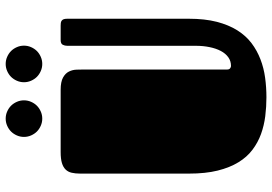

<svg xmlns="http://www.w3.org/2000/svg" viewBox="-160 -774 953 672"><g transform="rotate(-90 316.0 -437.5)"><path d="M586.9 -252.4Q586.9 -196.8 576.2 -155Q565.4 -113.3 546.4 -83Q527.3 -52.7 501.5 -33.2Q475.6 -13.7 445.1 -2Q414.6 9.8 380.6 14.4Q346.7 19 312 19Q278.8 19 245.8 14.9Q212.9 10.7 183.3 0Q153.8 -10.7 128.4 -29.8Q103 -48.8 84.5 -79.1Q65.9 -109.4 55.4 -151.9Q44.9 -194.3 44.9 -252.4V-632.8Q44.9 -649.9 47.9 -662.6Q50.8 -675.3 59.1 -683.8Q67.4 -692.4 82 -696.8Q96.7 -701.2 120.1 -701.2H337.9Q366.2 -701.2 381.1 -692.9Q396 -684.6 402.1 -672.1Q408.2 -659.7 408.7 -645.8Q409.2 -631.8 409.2 -620.1V-118.7Q409.2 -111.3 413.3 -108.2Q417.5 -105 421.4 -105Q439 -105 452.1 -114.5Q465.3 -124 474.1 -140.6Q482.9 -157.2 487.5 -179.7Q492.2 -202.1 492.2 -228V-678.2Q492.2 -686.5 495.8 -693.8Q499.5 -701.2 512.2 -701.2H563Q567.4 -701.2 571.8 -700.7Q576.2 -700.2 579.6 -698Q583 -695.8 585 -691.2Q586.9 -686.5 586.9 -678.2ZM173.3 -829.6Q173.3 -842.8 178.5 -854.5Q183.6 -866.2 192.1 -874.8Q200.7 -883.3 212.4 -888.4Q224.1 -893.6 237.3 -893.6Q250.5 -893.6 262.2 -888.4Q273.9 -883.3 282.5 -874.8Q291 -866.2 296.1 -854.5Q301.3 -842.8 301.3 -829.6Q301.3 -816.4 296.1 -804.7Q291 -793 282.5 -784.4Q273.9 -775.9 262.2 -770.8Q250.5 -765.6 237.3 -765.6Q224.1 -765.6 212.4 -770.8Q200.7 -775.9 192.1 -784.4Q183.6 -793 178.5 -804.7Q173.3 -816.4 173.3 -829.6ZM364.7 -829.6Q364.7 -842.8 369.9 -854.5Q375 -866.2 383.5 -874.8Q392.1 -883.3 403.8 -888.4Q415.5 -893.6 428.7 -893.6Q441.9 -893.6 453.6 -888.4Q465.3 -883.3 473.9 -874.8Q482.4 -866.2 487.5 -854.5Q492.7 -842.8 492.7 -829.6Q492.7 -816.4 487.5 -804.7Q482.4 -793 473.9 -784.4Q465.3 -775.9 453.6 -770.8Q441.9 -765.6 428.7 -765.6Q415.5 -765.6 403.8 -770.8Q392.1 -775.9 383.5 -784.4Q375 -793 369.9 -804.7Q364.7 -816.4 364.7 -829.6Z"/></g></svg>

Font: Fascinate
Style: Regular
Weight: 900
Designer: Astigmatic (AOETI)
Foundry: Astigmatic (AOETI)
Version: Version 1.000